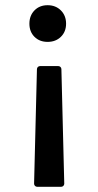

<svg xmlns="http://www.w3.org/2000/svg" viewBox="-20 -728 375 738"><path d="M163 -708Q194 -708 214 -688Q234 -668 234 -637Q234 -606 214 -586.5Q194 -567 163 -567Q132 -567 112.5 -586.5Q93 -606 93 -637Q93 -668 112.5 -688Q132 -708 163 -708ZM122 -462Q122 -467 125.5 -470.5Q129 -474 134 -474H204Q209 -474 212.5 -470.5Q216 -467 216 -462L227 -22Q227 -17 223.5 -13.5Q220 -10 215 -10H123Q118 -10 114.5 -13.5Q111 -17 111 -22Z"/></svg>

Font: LinhAnh SemBd
Style: Regular
Weight: 600
Monospace: yes
Designer: Jeremy Tribby
Foundry: Tribby Type
Version: Version 1.408